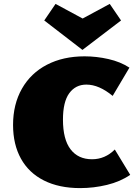

<svg xmlns="http://www.w3.org/2000/svg" viewBox="-20 -956 712 985"><path d="M47 -315Q47 -421 92.5 -501Q138 -581 221 -624Q304 -667 414 -667Q475 -667 536.5 -653Q598 -639 644 -609L558 -464Q488 -522 423 -522Q368 -522 335.5 -478Q303 -434 303 -342Q303 -241 342 -190Q381 -139 452 -139Q519 -139 569 -189L648 -59Q597 -24 529 -7.5Q461 9 391 9Q283 9 205.5 -30Q128 -69 87.5 -142Q47 -215 47 -315ZM601 -851 403 -700 207 -851 265 -936 404 -861 543 -936Z"/></svg>

Font: Ysabeau Black
Style: Regular
Weight: 900
Designer: Christian Thalmann (Catharsis Fonts)
Version: Version 0.003